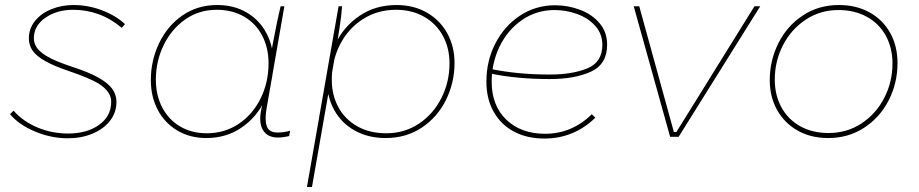

<svg xmlns="http://www.w3.org/2000/svg" viewBox="-20 -545 3660 765"><path d="M20 -90 34 -104Q72 -61 129.5 -37Q187 -13 251 -13Q326 -13 374 -47Q422 -81 423 -137Q424 -159 411 -177.5Q398 -196 373 -212Q334 -235 254 -262Q195 -282 160.5 -301.5Q126 -321 110.5 -342.5Q95 -364 95 -392Q95 -431 119.5 -461.5Q144 -492 185 -508.5Q226 -525 273 -525Q330 -525 385 -504.5Q440 -484 478 -449L465 -434Q423 -470 374 -488Q325 -506 272 -506Q206 -506 160.5 -474Q115 -442 115 -393Q115 -365 136.5 -343.5Q158 -322 207 -301Q242 -287 267 -279Q332 -258 370 -237Q408 -216 426 -192.5Q444 -169 444 -139Q444 -97 418.5 -64Q393 -31 348.5 -12.5Q304 6 250 6Q184 6 119.5 -21Q55 -48 20 -90Z M1023 -119 1037 -178 1061 -339Q1065 -358 1068 -376Q1086 -472 1098 -520H1113L1043 -118Q1034 -70 1042.5 -43.5Q1051 -17 1086 -17Q1111 -17 1136 -24L1132 -3Q1108 3 1087 3Q1045 3 1027 -28Q1009 -59 1023 -119ZM1069 -297Q1069 -218 1036.5 -148.5Q1004 -79 943 -37Q882 5 802 5Q737 5 686.5 -25Q636 -55 608.5 -107.5Q581 -160 581 -226Q581 -304 614 -373Q647 -442 707 -483.5Q767 -525 845 -525Q912 -525 962.5 -495.5Q1013 -466 1041 -414Q1069 -362 1069 -297ZM601 -228Q601 -166 626 -117.5Q651 -69 697 -41.5Q743 -14 804 -14Q875 -14 931 -51.5Q987 -89 1018.5 -153Q1050 -217 1050 -293Q1050 -354 1025 -402.5Q1000 -451 953 -478.5Q906 -506 843 -506Q773 -506 718 -467.5Q663 -429 632 -365Q601 -301 601 -228Z M1329 -520H1343Q1340 -479 1333 -435Q1326 -391 1322 -366L1320 -354L1319 -347L1223 200H1203ZM1283 -223Q1283 -302 1317 -371.5Q1351 -441 1414 -483Q1477 -525 1560 -525Q1628 -525 1680.5 -495Q1733 -465 1762 -412.5Q1791 -360 1791 -294Q1791 -216 1757 -147Q1723 -78 1660.5 -36.5Q1598 5 1517 5Q1447 5 1394 -24.5Q1341 -54 1312 -106Q1283 -158 1283 -223ZM1771 -292Q1771 -354 1744.5 -402.5Q1718 -451 1669.5 -478.5Q1621 -506 1558 -506Q1484 -506 1425.5 -468.5Q1367 -431 1334.5 -367Q1302 -303 1302 -227Q1302 -166 1328.5 -117.5Q1355 -69 1404 -41.5Q1453 -14 1519 -14Q1592 -14 1649.5 -52.5Q1707 -91 1739 -155Q1771 -219 1771 -292Z M1918 -220Q1918 -302 1953.5 -371.5Q1989 -441 2051.5 -482.5Q2114 -524 2192 -524Q2243 -524 2291 -506Q2339 -488 2369 -452.5Q2399 -417 2399 -367Q2399 -289 2334.5 -259.5Q2270 -230 2171 -230Q2040 -230 1934 -252L1936 -270Q2044 -248 2171 -248Q2260 -248 2320 -272.5Q2380 -297 2380 -366Q2380 -410 2352 -441.5Q2324 -473 2280 -489Q2236 -505 2190 -505Q2117 -505 2059.5 -465Q2002 -425 1970.5 -359.5Q1939 -294 1939 -220Q1939 -124 1997.5 -68Q2056 -12 2152 -12Q2206 -12 2253 -32Q2300 -52 2338 -90L2352 -76Q2310 -35 2259 -14Q2208 7 2149 7Q2080 7 2028 -20.5Q1976 -48 1947 -99.5Q1918 -151 1918 -220Z M2505 -520H2527L2665 -19H2675L2986 -520H3009L2684 0H2650Z M3047 -226Q3047 -304 3081.5 -373Q3116 -442 3179 -483.5Q3242 -525 3322 -525Q3392 -525 3445 -495.5Q3498 -466 3527 -413.5Q3556 -361 3556 -294Q3556 -214 3521 -145.5Q3486 -77 3423 -36Q3360 5 3280 5Q3211 5 3158.5 -24.5Q3106 -54 3076.5 -106.5Q3047 -159 3047 -226ZM3536 -292Q3536 -354 3509.5 -402.5Q3483 -451 3434 -478Q3385 -505 3321 -505Q3248 -505 3190 -466.5Q3132 -428 3099.5 -364.5Q3067 -301 3067 -228Q3067 -166 3093.5 -117.5Q3120 -69 3168.5 -42Q3217 -15 3281 -15Q3355 -15 3413 -53.5Q3471 -92 3503.5 -155.5Q3536 -219 3536 -292Z"/></svg>

Font: Fixel Italic Variable Display Thin
Style: Italic
Weight: 100
Italic angle: -10°
Designer: AlfaBravo + MacPaw
Foundry: Kyrylo Tkachov, Marchela Mozhyna, Serhii Makarenko, Maria Weinstein, Zakhar Kryvoshyya
Version: Version 1.210;Glyphs 3.2 (3217)